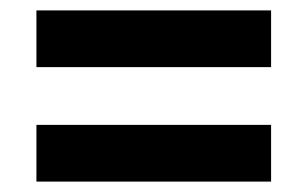

<svg xmlns="http://www.w3.org/2000/svg" viewBox="-20 -535 591 369"><path d="M50 -406H501V-515H50ZM50 -186H501V-295H50Z"/></svg>

Font: Finlandica SemiBold
Style: Regular
Weight: 600
Designer: Niklas Ekholm, Juho Hiilivirta, Jaakko Suomalainen
Foundry: Helsinki Type Studio
Version: Version 2.000;Glyphs 3.2 (3202)